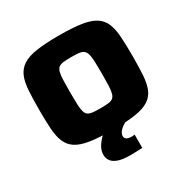

<svg xmlns="http://www.w3.org/2000/svg" viewBox="-199 -866 1210 1243"><g transform="rotate(-30 406.5 -244.5)"><path d="M406 8Q304 8 238.5 -2Q173 -12 136 -36Q99 -60 82 -100Q65 -140 61 -200Q57 -260 57 -343Q57 -426 61 -486.5Q65 -547 82 -587Q99 -627 136 -651.5Q173 -676 238.5 -686Q304 -696 406 -696Q509 -696 574.5 -686Q640 -676 677 -651.5Q714 -627 730.5 -587Q747 -547 751 -486.5Q755 -426 755 -343Q755 -260 751 -200Q747 -140 730.5 -100Q714 -60 677 -36Q640 -12 574.5 -2Q509 8 406 8ZM406 -153Q442 -153 464 -155.5Q486 -158 498.5 -167Q511 -176 517 -196.5Q523 -217 524.5 -252.5Q526 -288 526 -343Q526 -399 524.5 -434.5Q523 -470 517 -490.5Q511 -511 498.5 -520.5Q486 -530 464 -532.5Q442 -535 406 -535Q372 -535 349.5 -532.5Q327 -530 314 -520.5Q301 -511 295.5 -490.5Q290 -470 288.5 -434.5Q287 -399 287 -343Q287 -288 288.5 -252.5Q290 -217 295.5 -196.5Q301 -176 314 -167Q327 -158 349.5 -155.5Q372 -153 406 -153ZM424 207Q363 207 330 194.5Q297 182 284 161.5Q271 141 271 118Q271 84 293 51Q315 18 350 -11L511 0Q495 7 479 18Q463 29 452 43.5Q441 58 440 73Q439 87 450 97Q461 107 492 107Q494 107 499.5 106.5Q505 106 512 105V204Q494 205 469 206Q444 207 424 207Z"/></g></svg>

Font: Saira Expanded ExtraBold
Style: Regular
Weight: 800
Width: 7
Designer: Hector Gatti with collaboration of the Omnibus-Type team
Foundry: Omnibus-Type
Version: Version 1.101